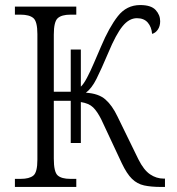

<svg xmlns="http://www.w3.org/2000/svg" viewBox="-20 -740 699 760"><path d="M39 0V-32H62Q96 -32 112 -45Q128 -58 128 -108V-605Q128 -655 112 -668.5Q96 -682 61 -682H39V-714H282V-682H259Q224 -682 208.5 -668Q193 -654 193 -603V-377H260V-544H300V-397Q311 -407 324.5 -432.5Q338 -458 352 -491Q366 -524 380 -556Q412 -632 446.5 -676Q481 -720 535 -720Q578 -720 596 -700.5Q614 -681 614 -656Q614 -636 604.5 -622.5Q595 -609 582 -606Q580 -633 565 -650.5Q550 -668 522 -668Q491 -668 465 -636Q439 -604 409 -532Q381 -466 362 -428Q343 -390 320 -373Q370 -370 397 -346.5Q424 -323 445 -279L528 -109Q549 -67 574 -50Q599 -33 628 -33H633V0H618Q578 0 550.5 -6Q523 -12 502.5 -32Q482 -52 462 -94L381 -267Q365 -299 348.5 -315Q332 -331 300 -336V-174H260V-341H193V-112Q193 -59 208.5 -45.5Q224 -32 258 -32H282V0Z"/></svg>

Font: Noto Serif SemiCondensed Light
Style: Regular
Weight: 300
Width: 4
Designer: Monotype Design Team
Foundry: Monotype Imaging Inc.
Version: Version 2.013